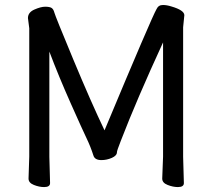

<svg xmlns="http://www.w3.org/2000/svg" viewBox="-20 -738 857 775"><path d="M698.2 17.1Q678.2 17.1 656.5 8.5Q634.8 0 634.8 -17.1L638.2 -106V-566.9Q532.2 -336.9 467.8 -169.9Q451.7 -128.9 452.1 -124Q452.1 -109.9 431.6 -100.8Q411.1 -91.8 389.2 -91.8Q362.3 -91.8 356.9 -110.8Q345.7 -146 329.8 -179Q314 -211.9 265.4 -321Q216.8 -430.2 179.2 -529.8V-105L182.1 1Q182.1 17.1 158.2 17.1Q138.2 17.1 116.7 8.5Q95.2 0 95.2 -17.1L98.1 -106V-624L92.8 -665Q92.8 -688 118.9 -699.5Q145 -710.9 162.1 -710.9Q180.2 -710.9 188 -706.1Q195.8 -701.2 199.5 -687Q203.1 -672.9 275.6 -498.5Q348.1 -324.2 401.9 -211.9Q592.8 -668.9 611.8 -701.2Q619.6 -718.3 638.2 -717.8Q653.3 -717.8 671.9 -711.9Q723.6 -696.8 724.1 -676.8L719.2 -627.9V-105L722.2 1Q722.2 17.1 698.2 17.1Z"/></svg>

Font: LXGW WenKai Screen R
Style: Regular
Weight: 400
Designer: Fontworks Inc.
Version: Version 1.235;May 31, 2022